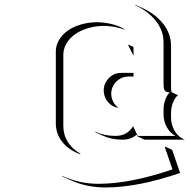

<svg xmlns="http://www.w3.org/2000/svg" viewBox="-20 -620 811 818"><path d="M217.8 -95.7V-400.4Q217.8 -426 231.2 -449.1Q244.6 -472.2 267.9 -489Q291.3 -505.9 324.5 -515.6Q357.7 -525.4 395.5 -525.4Q430.4 -524.4 461.2 -516.1Q491.9 -507.8 513.4 -493.7L507.3 -494.9Q470 -508.3 425.8 -509.8Q388.2 -509.8 355.2 -500Q322.3 -490.2 299.2 -473.6Q276.1 -457 262.9 -434.3Q249.8 -411.6 249.8 -386.2V-83.5Q249.8 -45.9 268.7 -15.5Q287.6 14.9 322.5 34.7L321.5 37.1Q272.5 19 245.1 -15.5Q217.8 -50 217.8 -95.7ZM244.6 131.1 245.8 129.6Q318.1 163.1 399.4 163.1Q534.4 163.1 714.8 101.6Q700 58.3 682.4 7.1L683.6 4.6L713.6 18.6L747.3 116.9Q566.9 178.7 429.4 178.7Q346.4 178.7 274.7 145ZM385.3 -57.1 386 -58.8Q424.3 -41 471.7 -41Q522.2 -41 547.1 -82.3L566.7 -41H727.8Q704.3 -53 690.6 -78.4Q676.8 -103.8 676.8 -131.8V-152.3Q676.8 -174.8 684 -194.8Q691.2 -214.8 703.1 -226.6Q695.6 -226.8 691.4 -227.9Q687.3 -229 683.5 -232.7Q679.7 -236.3 678.2 -243.9Q676.8 -251.5 676.8 -263.7V-439.5Q676.8 -488.8 644.5 -530.2Q612.3 -571.5 556.2 -597.9L556.9 -599.6L587.2 -585.7Q643.8 -559.3 676.3 -517.3Q708.7 -475.3 708.7 -425.5V-249.5Q708.7 -234.4 711.2 -227.1L738 -214.4Q725.3 -203.9 717 -183Q708.7 -162.1 708.7 -138.4V-117.9Q708.7 -92.5 721.1 -68Q733.4 -43.5 755.1 -30.8L767.3 -24.9L595.5 -25.1L565.4 -39.1L562 -46.1Q538.3 -25.1 501.7 -24.9Q454.1 -24.9 415.3 -43.2ZM421.9 -234.4Q421.9 -264.4 443.5 -287Q465.1 -309.6 497.1 -309.6H548.8V-293.9H527.3Q506.6 -293.9 489.5 -283.4Q472.4 -272.9 463.1 -256.1Q453.9 -239.3 453.9 -220.5Q453.9 -203.9 461.3 -188.5Q468.8 -173.1 481.9 -162.6L483.2 -160.4Q456.1 -165.3 439 -186.6Q421.9 -208 421.9 -234.4ZM526.1 -427.7 527.3 -429.7 546.9 -420.7 548.8 -419.9V-382.3Z"/></svg>

Font: AgreloyOut1
Style: Medium
Weight: 400
Designer: gluk
Foundry: gluk
Version: Version 0.27